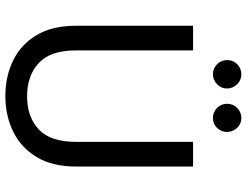

<svg xmlns="http://www.w3.org/2000/svg" viewBox="-122 -791 920 716"><g transform="rotate(90 338.0 -433.0)"><path d="M76 -693H168V-256Q168 -161 215 -117.5Q262 -74 339 -74Q416 -74 462.5 -117.5Q509 -161 509 -256V-693H601V-257Q601 -167 565 -108.5Q529 -50 469.5 -21.5Q410 7 338 7Q266 7 206.5 -21.5Q147 -50 111.5 -108.5Q76 -167 76 -257ZM256 -767Q235 -767 219.5 -782.5Q204 -798 204 -820Q204 -842 219.5 -857.5Q235 -873 257 -873Q279 -873 294.5 -857Q310 -841 310 -819Q310 -798 294 -782.5Q278 -767 256 -767ZM420 -767Q398 -767 382.5 -782.5Q367 -798 367 -820Q367 -842 382.5 -857.5Q398 -873 420 -873Q442 -873 457 -857Q472 -841 472 -819Q472 -798 457 -782.5Q442 -767 420 -767Z"/></g></svg>

Font: Parkinsans
Style: Regular
Weight: 400
Designer: Red Stone, Indian Type Foundry
Foundry: Indian Type Foundry
Version: Version 1.000